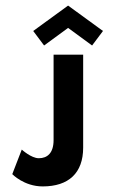

<svg xmlns="http://www.w3.org/2000/svg" viewBox="-20 -660 413 688"><path d="M278 -464H172V-158C172 -112 150 -93 119 -93C92 -93 58 -124 58 -124L24 -36C24 -36 66 8 133 8C226 8 278 -40 278 -131ZM99 -549 138 -497 224 -560 310 -497 349 -549 224 -640Z"/></svg>

Font: Hussar Tani
Style: Bold
Weight: 700
Foundry: Cannot Into Space Fonts
Version: Version 0.92